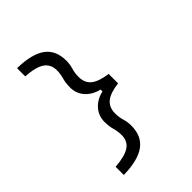

<svg xmlns="http://www.w3.org/2000/svg" viewBox="-286 -1041 1322 1322"><g transform="rotate(-45 375.0 -380.0)"><path d="M126 -820V-900Q268 -897 335.5 -847.5Q403 -798 403 -696Q403 -661 393 -628Q383 -595 383 -558Q383 -499 421.5 -468Q460 -437 544 -426V-380H429V-389Q365 -404 327.5 -446.5Q290 -489 290 -548Q290 -591 300 -625.5Q310 -660 310 -696Q310 -754 266.5 -784Q223 -814 126 -820ZM126 60Q223 53 266.5 23.5Q310 -6 310 -64Q310 -100 300 -135Q290 -170 290 -212Q290 -271 327.5 -313.5Q365 -356 429 -371V-380H544V-334Q460 -324 421.5 -292.5Q383 -261 383 -202Q383 -165 393 -132.5Q403 -100 403 -64Q403 37 335.5 87Q268 137 126 140Z"/></g></svg>

Font: Martian Mono SemiExpanded Light
Style: Regular
Weight: 300
Width: 6
Monospace: yes
Designer: Roman Shamin
Foundry: Evil Martians
Version: Version 0.930